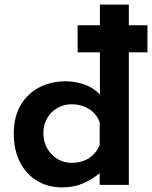

<svg xmlns="http://www.w3.org/2000/svg" viewBox="-20 -805 662 836"><path d="M250 11Q190 11 142.5 -17Q95 -45 67.5 -98Q40 -151 40 -223Q40 -296 69.5 -346.5Q99 -397 150 -424Q201 -451 266 -451Q309 -451 349 -436.5Q389 -422 415 -393V-785H541V0H414V-51Q382 -24 341.5 -6.5Q301 11 250 11ZM291 -96Q336 -96 367 -116Q398 -136 414 -173V-272Q402 -308 369 -329.5Q336 -351 291 -351Q258 -351 230 -335Q202 -319 185.5 -290.5Q169 -262 169 -225Q169 -188 185.5 -159Q202 -130 230 -113Q258 -96 291 -96ZM318 -695H622V-577H318Z"/></svg>

Font: Reem Kufi SemiBold
Style: Regular
Weight: 600
Designer: Khaled Hosny
Version: Version 1.001